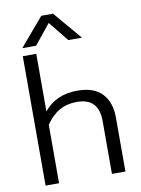

<svg xmlns="http://www.w3.org/2000/svg" viewBox="-101 -1012 792 1080"><g transform="rotate(-10 295.5 -472.5)"><path d="M212 -945H279L416 -784H338L246 -898L154 -784H75ZM70 -739H147V-410Q216 -495 338 -495Q433 -495 479.5 -445Q526 -395 526 -311V0H449V-304Q449 -366 419 -399.5Q389 -433 323 -433Q212 -433 147 -333V0H70Z"/></g></svg>

Font: Prompt Light
Style: Regular
Weight: 300
Designer: Katatrad Team
Foundry: CadsonDemak
Version: Version 1.001